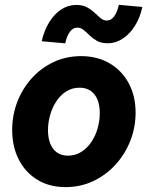

<svg xmlns="http://www.w3.org/2000/svg" viewBox="-20 -765 610 793"><path d="M251 7.8Q183.6 7.8 134 -22.7Q84.5 -53.2 57.4 -106.4Q30.3 -159.7 30.3 -228.5Q30.3 -289.1 51.3 -343.8Q72.3 -398.4 110.6 -441.2Q148.9 -483.9 200.9 -508.5Q252.9 -533.2 314.9 -533.2Q382.8 -533.2 433.6 -502.9Q484.4 -472.7 512.2 -420.2Q540 -367.7 540 -299.3Q540 -238.8 518.3 -183.6Q496.6 -128.4 457.5 -85.4Q418.5 -42.5 365.7 -17.3Q313 7.8 251 7.8ZM260.7 -122.1Q291.5 -122.1 315.9 -137.7Q340.3 -153.3 357.4 -178.7Q374.5 -204.1 383.3 -235.4Q392.1 -266.6 392.1 -297.9Q392.1 -329.6 382.6 -353.3Q373 -377 354.5 -389.9Q335.9 -402.8 308.6 -402.8Q277.8 -402.8 253.7 -387.5Q229.5 -372.1 212.6 -346.4Q195.8 -320.8 187 -289.8Q178.2 -258.8 178.2 -227.5Q178.2 -195.3 187.7 -171.6Q197.3 -147.9 215.6 -135Q233.9 -122.1 260.7 -122.1ZM249.5 -585.9 152.3 -594.7Q162.1 -638.7 182.9 -672.6Q203.6 -706.5 232.4 -725.6Q261.2 -744.6 294.9 -744.6Q321.8 -744.6 339.6 -734.9Q357.4 -725.1 370.6 -712.4Q383.8 -699.7 395.5 -689.9Q407.2 -680.2 420.9 -680.2Q439.9 -680.2 452.6 -699Q465.3 -717.8 470.7 -745.1L567.9 -736.3Q559.1 -693.8 538.1 -659.7Q517.1 -625.5 487.8 -606Q458.5 -586.4 424.3 -586.4Q397.9 -586.4 380.6 -596.2Q363.3 -606 350.3 -618.7Q337.4 -631.3 325.7 -641.1Q314 -650.9 299.3 -650.9Q280.8 -650.9 268.1 -633.1Q255.4 -615.2 249.5 -585.9Z"/></svg>

Font: Reddit Sans ExtraBold
Style: Italic
Weight: 800
Italic angle: -11.25°
Designer: Stephen Hutchings
Version: Version 1.013